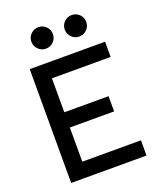

<svg xmlns="http://www.w3.org/2000/svg" viewBox="-162 -1001 910 1099"><g transform="rotate(-20 293.0 -451.0)"><path d="M78.1 0V-693.4H537.1V-600.6H179.7V-393.6H449.2V-300.8H179.7V-92.8H537.1V0ZM206.1 -771.5Q179.2 -771.5 159.9 -790.8Q140.6 -810.1 140.6 -836.9Q140.6 -864.3 159.9 -883.3Q179.2 -902.3 206.1 -902.3Q233.4 -902.3 252.4 -883.3Q271.5 -864.3 271.5 -836.9Q271.5 -810.1 252.4 -790.8Q233.4 -771.5 206.1 -771.5ZM409.2 -771.5Q382.3 -771.5 363 -790.8Q343.8 -810.1 343.8 -836.9Q343.8 -864.3 363 -883.3Q382.3 -902.3 409.2 -902.3Q436.5 -902.3 455.6 -883.3Q474.6 -864.3 474.6 -836.9Q474.6 -810.1 455.6 -790.8Q436.5 -771.5 409.2 -771.5Z"/></g></svg>

Font: Cascadia Code NF
Style: Regular
Weight: 400
Monospace: yes
Designer: Aaron Bell
Foundry: Saja Typeworks
Version: Version 2404.023; ttfautohint (v1.8.4)